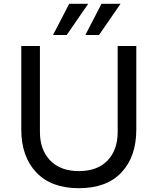

<svg xmlns="http://www.w3.org/2000/svg" viewBox="-20 -972 829 1010"><path d="M501 -788H429L514 -952H614ZM331 -788H259L344 -952H444ZM92 -290V-730H190V-278Q190 -184 244 -128Q298 -72 395 -72Q492 -72 545.5 -127.5Q599 -183 599 -278V-730H697V-290Q697 -148 619 -65Q541 18 395 18Q249 18 170.5 -65.5Q92 -149 92 -290Z"/></svg>

Font: Sora
Style: Regular
Weight: 400
Designer: Jonathan Barnbrook, Julián Moncada
Foundry: Barnbrook Fonts
Version: Version 2.000